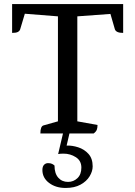

<svg xmlns="http://www.w3.org/2000/svg" viewBox="-20 -661 669 951"><path d="M180 0Q180 -36 196 -40L267 -60V-580L103 -593L80 -516Q77 -507 68 -502.5Q59 -498 40 -498V-641H590V-498Q555 -498 549 -516L527 -592L363 -580V-60L463 -42Q463 -28 459.5 -18.5Q456 -9 444 0ZM305 270Q256 270 223 245Q190 220 190 181Q190 164 198 155.5Q206 147 218 147Q231 147 238.5 151Q246 155 250 159Q250 198 268.5 219Q287 240 317 240Q344 240 363.5 221.5Q383 203 383 169Q383 135 355.5 117.5Q328 100 295 100Q278 100 268 102L292 0H324L310 60Q337 59 367 68.5Q397 78 418 101Q439 124 439 163Q439 187 424 212Q409 237 379 253.5Q349 270 305 270Z"/></svg>

Font: Petrona Medium
Style: Regular
Weight: 500
Designer: Ringo R. Seeber
Foundry: Ringo R. Seeber
Version: Version 2.001; ttfautohint (v1.8.3)